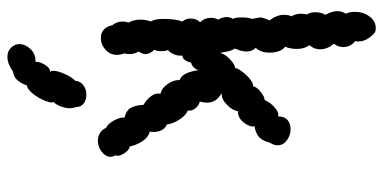

<svg xmlns="http://www.w3.org/2000/svg" viewBox="-278 -500 1034 518"><g transform="rotate(90 239.0 -241.0)"><path d="M403 -23Q403 -9 389.5 1.5Q376 12 359 12Q349 12 339.5 6.5Q330 1 325 -10Q314 -15 305 -31.5Q296 -48 297 -60Q279 -64 271.5 -76Q264 -88 263 -111Q249 -119 239.5 -131.5Q230 -144 233 -157Q218 -160 206.5 -176.5Q195 -193 196 -209Q176 -214 169 -260Q168 -253 161.5 -246.5Q155 -240 149 -240Q147 -230 142 -223Q137 -216 130 -216Q131 -205 127 -194.5Q123 -184 115 -177Q118 -171 118 -160Q118 -145 114 -141Q126 -128 126 -116Q126 -109 119 -98Q126 -85 126 -75Q126 -65 124 -59Q128 -50 128 -39Q128 -21 114 -8.5Q100 4 83 4Q55 4 48 -27Q38 -39 38 -56Q38 -64 41 -71Q33 -84 33 -103Q33 -119 38 -131Q31 -141 31 -166Q31 -197 38 -216Q30 -226 30 -238Q30 -254 40 -264Q28 -276 28 -294Q28 -303 33 -313Q26 -324 26 -335Q26 -345 31 -353Q27 -358 27 -376Q27 -395 31 -404Q27 -424 27 -426Q27 -433 35 -451Q20 -471 20 -490Q20 -502 24 -511Q17 -521 17 -535Q17 -542 19 -552Q13 -561 13 -575Q13 -590 20 -602Q10 -620 10 -634Q10 -646 17 -657Q12 -667 12 -682Q12 -706 26.5 -723.5Q41 -741 64 -737Q72 -734 82 -720Q92 -706 92 -690L91 -682Q107 -670 107 -650Q107 -636 98 -625Q113 -607 113 -588Q113 -571 102 -559Q112 -545 112 -525Q112 -507 106 -493Q113 -489 117.5 -477.5Q122 -466 122 -452Q122 -427 109 -414Q119 -404 119 -390Q119 -380 115.5 -369.5Q112 -359 111 -357Q118 -350 122 -320L123 -319Q127 -333 141 -345.5Q155 -358 163 -358Q166 -371 183 -389Q200 -407 213 -407Q214 -416 227.5 -427Q241 -438 250 -438Q256 -453 270.5 -465.5Q285 -478 294 -474Q294 -491 303.5 -499.5Q313 -508 328 -508Q345 -508 358.5 -498Q372 -488 372 -473Q372 -463 365 -452Q359 -430 348 -421.5Q337 -413 321 -411Q323 -397 310 -381Q297 -365 280 -366Q278 -351 262.5 -336Q247 -321 231 -322Q257 -308 257 -283Q257 -274 254 -263Q264 -261 272 -251.5Q280 -242 278 -231Q292 -225 303 -207.5Q314 -190 316 -174Q326 -170 331 -160.5Q336 -151 336 -139Q336 -132 335 -128Q351 -124 361.5 -107.5Q372 -91 375 -74Q385 -73 394 -58.5Q403 -44 399 -36Q403 -29 403 -23ZM99 224Q99 208 112 194Q125 180 147 180Q146 169 155 154.5Q164 140 174 141Q171 138 171 132Q171 120 180 100.5Q189 81 198 73Q199 59 210 51Q221 43 236 43Q250 43 259.5 50.5Q269 58 269 71Q272 79 272 87Q272 100 266.5 113.5Q261 127 255 131Q259 136 252 154Q245 172 232.5 187.5Q220 203 211 203Q204 221 195.5 230Q187 239 173 241Q152 256 133 256Q121 256 112.5 249.5Q104 243 100 232Q99 229 99 224Z"/></g></svg>

Font: Pangolin
Style: Regular
Weight: 400
Designer: Kevin Burke
Foundry: Google, Inc.
Version: Version 1.101